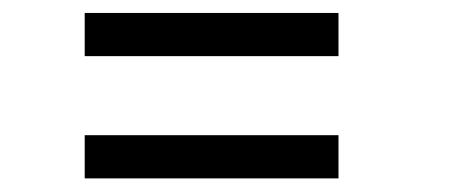

<svg xmlns="http://www.w3.org/2000/svg" viewBox="-20 -448 690 289"><path d="M107.5 -363.5V-428.5H489.5V-363.5ZM107.5 -179.5V-244.5H489.5V-179.5Z"/></svg>

Font: Trispace Light
Style: Regular
Weight: 300
Designer: Tyler Finck
Foundry: Etcetera Type Company
Version: Version 1.210; ttfautohint (v1.8.3)